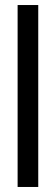

<svg xmlns="http://www.w3.org/2000/svg" viewBox="-20 -743 222 763"><path d="M50 0V-723H132V0Z"/></svg>

Font: Archivo Narrow
Style: Regular
Weight: 400
Designer: Hector Gatti
Foundry: Omnibus-Type
Version: Version 1.003